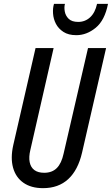

<svg xmlns="http://www.w3.org/2000/svg" viewBox="-20 -970 582 999"><path d="M204 9Q142 9 102 -19Q62 -47 48 -97.5Q34 -148 49 -215L165 -720H259L138 -190Q129 -153 134.5 -126Q140 -99 159 -85Q178 -71 210 -71Q251 -71 275.5 -95.5Q300 -120 311 -171L438 -720H532L407 -176Q386 -85 335 -38Q284 9 204 9ZM377 -787Q336 -787 310 -804Q284 -821 271 -846Q258 -871 256 -899.5Q254 -928 261 -950H318Q313 -933 317 -910.5Q321 -888 337.5 -872Q354 -856 387 -856Q423 -856 449 -880Q475 -904 485 -950H542Q525 -864 478 -825.5Q431 -787 377 -787Z"/></svg>

Font: Instrument Sans Condensed Medium
Style: Italic
Weight: 500
Width: 3
Italic angle: -13°
Designer: Rodrigo Fuenzalida
Foundry: fragTYPE
Version: Version 1.000;gftools[0.9.28]